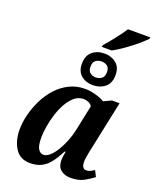

<svg xmlns="http://www.w3.org/2000/svg" viewBox="-178 -1091 980 1204"><g transform="rotate(20 312.5 -489.5)"><path d="M171 10Q105 10 72 -41Q39 -92 39 -167Q39 -214 52 -266Q65 -318 89.5 -368Q114 -418 150 -458Q186 -498 233.5 -522Q281 -546 338 -546Q375 -546 412.5 -535Q450 -524 470 -511L521 -535H572L506 -222Q503 -211 499 -190.5Q495 -170 491.5 -149Q488 -128 488 -115Q488 -68 520 -68Q533 -68 544.5 -73.5Q556 -79 571 -89L591 -49Q567 -30 531 -10Q495 10 443 10Q402 10 376.5 -11Q351 -32 351 -73Q351 -87 353 -101Q355 -115 358 -133H352Q329 -88 305 -56Q281 -24 249 -7Q217 10 171 10ZM232 -68Q253 -68 274.5 -87Q296 -106 315.5 -138Q335 -170 350.5 -209Q366 -248 374 -288L409 -455Q401 -469 385 -476Q369 -483 351 -483Q319 -483 292.5 -461.5Q266 -440 245.5 -404Q225 -368 211.5 -325.5Q198 -283 191 -241Q184 -199 184 -166Q184 -111 198 -89.5Q212 -68 232 -68ZM374 -584Q328 -584 296.5 -610Q265 -636 265 -688Q265 -742 297.5 -769Q330 -796 378 -796Q424 -796 456 -770Q488 -744 488 -692Q488 -638 455 -611Q422 -584 374 -584ZM375 -636Q398 -636 414.5 -648.5Q431 -661 431 -691Q431 -720 415 -731.5Q399 -743 377 -743Q355 -743 338.5 -731Q322 -719 322 -689Q322 -660 338 -648Q354 -636 375 -636ZM346 -829 349 -842Q375 -871 408 -913Q441 -955 463 -989H613L610 -979Q598 -966 575.5 -946Q553 -926 524.5 -904Q496 -882 466.5 -862Q437 -842 412 -829Z"/></g></svg>

Font: Noto Serif SemiCondensed
Style: Bold Italic
Weight: 700
Width: 4
Italic angle: -12°
Designer: Monotype Design Team
Foundry: Monotype Imaging Inc.
Version: Version 2.014